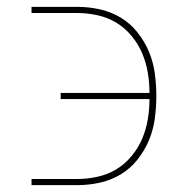

<svg xmlns="http://www.w3.org/2000/svg" viewBox="-20 -540 540 560"><path d="M72 0V-18H206Q235 -18 264.5 -24.5Q294 -31 319 -46Q344 -61 363.5 -84.5Q383 -108 394.5 -135Q406 -162 411 -191.5Q416 -221 416 -251H157V-269H416Q416 -299 411 -328.5Q406 -358 394.5 -385Q383 -412 363.5 -435.5Q344 -459 319 -474Q294 -489 264.5 -495.5Q235 -502 206 -502H72V-520H206Q238 -520 270.5 -513Q303 -506 331.5 -489Q360 -472 381 -445.5Q402 -419 414.5 -389Q427 -359 431.5 -326Q436 -293 436 -260Q436 -227 431.5 -194Q427 -161 414.5 -131Q402 -101 381 -74.5Q360 -48 331.5 -31Q303 -14 270.5 -7Q238 0 205 0Z"/></svg>

Font: Iosevka Term Curly Thin
Style: Regular
Weight: 100
Designer: Belleve Invis
Foundry: Belleve Invis
Version: Version 32.3.0